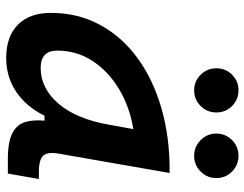

<svg xmlns="http://www.w3.org/2000/svg" viewBox="-106 -682 797 626"><g transform="rotate(90 293.0 -368.5)"><path d="M168.9 10.3Q98.6 10.3 60.1 -27.8Q21.5 -65.9 21.5 -135.3Q21.5 -223.1 60.1 -294.7Q98.6 -366.2 167.7 -417Q236.8 -467.8 330.1 -495.1Q423.3 -522.5 532.2 -522.5H543.5L480.5 -161.6Q474.1 -125.5 486.8 -110.8Q499.5 -96.2 541 -96.2H563L545.4 4.9H499.5Q440.4 4.9 412.4 -10.5Q384.3 -25.9 377 -53Q369.6 -80.1 373 -114.7H356.9Q327.1 -54.7 278.6 -22.2Q230 10.3 168.9 10.3ZM200.7 -102.1Q267.6 -102.1 317.6 -160.4Q367.7 -218.8 386.2 -325.7L400.4 -404.3Q326.7 -392.1 268.8 -356.9Q210.9 -321.8 177.7 -270.3Q144.5 -218.8 144.5 -156.2Q144.5 -102.1 200.7 -102.1ZM487.3 -602.5Q457.5 -602.5 436.3 -623.8Q415 -645 415 -674.8Q415 -705.1 436.3 -726.1Q457.5 -747.1 487.3 -747.1Q517.6 -747.1 538.8 -726.1Q560.1 -705.1 560.1 -674.8Q560.1 -645 538.8 -623.8Q517.6 -602.5 487.3 -602.5ZM273.9 -602.5Q244.1 -602.5 223.1 -623.8Q202.1 -645 202.1 -674.8Q202.1 -705.1 223.1 -726.1Q244.1 -747.1 273.9 -747.1Q304.2 -747.1 325.2 -726.1Q346.2 -705.1 346.2 -674.8Q346.2 -645 325.2 -623.8Q304.2 -602.5 273.9 -602.5Z"/></g></svg>

Font: Cascadia Mono NF SemiBold
Style: Italic
Weight: 600
Italic angle: -10°
Monospace: yes
Designer: Aaron Bell
Foundry: Saja Typeworks
Version: Version 2404.023; ttfautohint (v1.8.4)